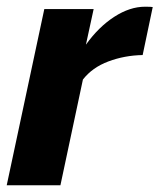

<svg xmlns="http://www.w3.org/2000/svg" viewBox="-30 -552 475 572"><path d="M102 -525H249L226 -419Q264 -472 310.5 -502Q357 -532 402 -532Q420 -532 425 -531L395 -388Q341 -387 293 -369Q245 -351 217 -315L150 0H-10Z"/></svg>

Font: Raleway ExtraBold
Style: Italic
Weight: 800
Italic angle: -12°
Designer: Matt McInerney, Pablo Impallari, Rodrigo Fuenzalida
Foundry: Matt McInerney, Pablo Impallari, Rodrigo Fuenzalida
Version: Version 4.026